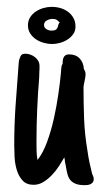

<svg xmlns="http://www.w3.org/2000/svg" viewBox="-20 -539 302 560"><path d="M229.5 -322.3Q229.5 -317.4 228.5 -312Q227.5 -306.6 226.6 -302.2Q225.6 -296.9 224.6 -292.2Q223.6 -287.6 223.6 -283.2Q223.6 -237.8 225.3 -192.1Q227.1 -146.5 234.9 -100.6Q237.3 -83 240.7 -66.4Q244.1 -49.8 248.5 -32.7L249.5 -29.8V-30.8Q251 -27.3 252.2 -23.7Q253.4 -20 253.4 -16.1Q253.4 -10.7 250.7 -7.3Q248 -3.9 244.1 -2Q240.2 0 235.6 0.5Q231 1 227.1 1Q210.9 1 201.4 -2.7Q191.9 -6.3 186 -12.9Q180.2 -19.5 177.5 -28.8Q174.8 -38.1 172.9 -49.3L171.4 -58.1Q169.4 -64.9 168.9 -72.8Q168.5 -76.7 168.2 -76.4Q168 -76.2 167.5 -80.1Q160.6 -67.9 151.6 -54Q142.6 -40 131.1 -28.1Q119.6 -16.1 106.4 -8.1Q93.3 0 78.1 0Q57.1 0 45.7 -12.7Q34.2 -25.4 28.8 -43.7Q23.4 -62 22.5 -81.8Q21.5 -101.6 21.5 -116.2Q21.5 -171.9 25.1 -226.6Q28.8 -281.2 33.2 -336.4Q33.2 -337.9 33.4 -340.3Q33.7 -342.8 33.7 -344.2Q34.2 -351.1 34.7 -356.9Q35.2 -362.8 37.1 -368.2V-367.7Q39.1 -375.5 42.7 -378.9Q46.4 -382.3 54.2 -382.3Q61.5 -382.3 68.8 -379.6Q76.2 -377 82 -372.3Q87.9 -367.7 91.6 -361.3Q95.2 -355 95.2 -347.2Q95.2 -343.3 95.2 -337.9Q95.2 -332.5 94.7 -328.6Q94.7 -325.2 94.5 -320.1Q94.2 -314.9 94.2 -311.5Q90.3 -264.6 88.4 -218.5Q86.4 -172.4 86.4 -125Q86.4 -111.8 86.7 -98.6Q86.9 -85.4 89.4 -72.3Q105.5 -92.8 117.2 -124.8Q128.9 -156.7 137 -192.6Q145 -228.5 150.1 -263.9Q155.3 -299.3 157.7 -326.7Q157.7 -328.1 158 -330.1Q158.2 -332 158.2 -333.5Q158.7 -338.9 159.2 -343.8Q159.7 -348.6 162.6 -353Q162.6 -357.4 163.1 -362.3Q163.6 -367.2 165.5 -371.3Q167.5 -375.5 171.1 -377.9Q174.8 -380.4 181.6 -380.4Q201.2 -380.4 212.4 -368.4Q223.6 -356.4 224.6 -337.9Q227.1 -334 228.3 -330.3Q229.5 -326.7 229.5 -322.3ZM154.3 -473.1Q148.9 -479 145 -481.4Q141.1 -483.9 132.8 -483.9Q125.5 -483.9 116.9 -479.5Q108.4 -475.1 108.4 -466.3Q108.4 -458 115.5 -453.9Q122.6 -449.7 129.9 -449.7Q139.2 -449.7 142.8 -452.4Q146.5 -455.1 147.9 -458.7Q149.4 -462.4 150.1 -466.6Q150.9 -470.7 154.3 -473.1ZM200.2 -461.4Q200.2 -448.7 193.6 -439.5Q187 -430.2 176.8 -423.6Q166.5 -417 154.5 -413.8Q142.6 -410.6 131.8 -410.6Q120.1 -410.6 107.7 -414.1Q95.2 -417.5 85 -424.3Q74.7 -431.2 68.1 -441.4Q61.5 -451.7 61.5 -465.3Q61.5 -478.5 67.9 -488.5Q74.2 -498.5 84.5 -505.4Q94.7 -512.2 106.9 -515.6Q119.1 -519 130.9 -519Q144 -519 156.5 -515.4Q168.9 -511.7 178.7 -504.4Q188.5 -497.1 194.3 -486.3Q200.2 -475.6 200.2 -461.4Z"/></svg>

Font: Just Another Hand
Style: Regular
Weight: 400
Designer: Astigmatic (AOETI)
Foundry: Astigmatic (AOETI)
Version: Version 1.001